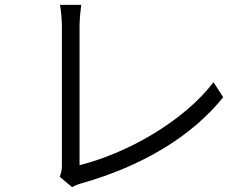

<svg xmlns="http://www.w3.org/2000/svg" viewBox="-20 -761 1040 794"><path d="M227 -30 278 13C292 5 307 0 317 -3C569 -74 774 -198 903 -359L863 -421C739 -259 506 -127 309 -78C309 -125 309 -562 309 -654C309 -681 313 -719 316 -741H228C232 -723 236 -678 236 -654C236 -562 236 -136 236 -77C236 -58 233 -45 227 -30Z"/></svg>

Font: Noto Sans HK DemiLight
Style: Regular
Weight: 350
Designer: Ryoko NISHIZUKA 西塚涼子 (kana, bopomofo & ideographs); Paul D. Hunt (Latin, Greek & Cyrillic); Sandoll Communications 산돌커뮤니
Foundry: Adobe
Version: Version 2.004;hotconv 1.0.118;makeotfexe 2.5.65603